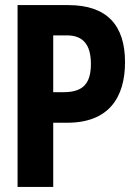

<svg xmlns="http://www.w3.org/2000/svg" viewBox="-20 -734 540 754"><path d="M49 0H189V-252H244C407 -252 471 -351 471 -490C471 -634 401 -714 248 -714H49ZM230 -372H189V-595H243C304 -595 337 -561 337 -483C337 -407 307 -372 230 -372Z"/></svg>

Font: Noto Sans Mono ExtraCondensed ExtraBold
Style: Regular
Weight: 800
Width: 2
Designer: Monotype Design Team
Foundry: Monotype Imaging Inc.
Version: Version 2.014